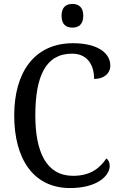

<svg xmlns="http://www.w3.org/2000/svg" viewBox="-20 -943 611 973"><path d="M347 -803C377 -803 402 -818 402 -863C402 -908 377 -923 347 -923C316 -923 292 -908 292 -863C292 -818 316 -803 347 -803ZM335 10C475 10 536 -54 536 -102C536 -121 529 -133 519 -140C487 -93 441 -52 350 -52C215 -52 159 -173 159 -358C159 -556 211 -671 345 -671C429 -671 457 -606 457 -543C505 -543 539 -569 539 -611C539 -674 475 -724 350 -724C154 -724 52 -576 52 -358C52 -137 150 10 335 10Z"/></svg>

Font: Noto Serif Devanagari SemiCondensed
Style: Regular
Weight: 400
Width: 4
Designer: Universal Thirst, Indian Type Foundry and the Monotype Design Team
Foundry: Monotype Imaging Inc.
Version: Version 2.004